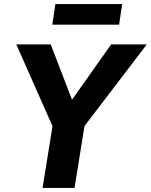

<svg xmlns="http://www.w3.org/2000/svg" viewBox="-20 -923 741 943"><path d="M189 0 248 -366 258 -258 60 -705H229L333 -435H335L526 -705H701L360 -258L405 -366L346 0ZM237 -802 252 -903H580L565 -802Z"/></svg>

Font: Nunito Sans 7pt SemiCondensed ExtraBold
Style: Italic
Weight: 800
Width: 4
Italic angle: -9°
Designer: Vernon Adams
Foundry: Vernon Adams
Version: Version 3.101;gftools[0.9.27]